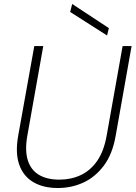

<svg xmlns="http://www.w3.org/2000/svg" viewBox="-20 -931 680 963"><path d="M270 12Q197 12 147 -17.5Q97 -47 76.5 -105Q56 -163 71 -249L152 -700H197L117 -250Q104 -176 119.5 -127Q135 -78 175.5 -54Q216 -30 278 -30Q336 -30 384.5 -52.5Q433 -75 467 -123.5Q501 -172 515 -251L595 -700H640L560 -249Q544 -158 501 -100.5Q458 -43 398.5 -15.5Q339 12 270 12ZM517 -753 332 -871 342 -911 526 -790Z"/></svg>

Font: DM Sans 20pt ExtraLight
Style: Italic
Weight: 250
Italic angle: -10°
Version: Version 4.004;gftools[0.9.30]